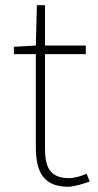

<svg xmlns="http://www.w3.org/2000/svg" viewBox="-20 -701 374 734"><path d="M241 13C259 13 292 4 323 -7L311 -37C292 -28 264 -20 244 -20C167 -20 152 -67 152 -135V-494H308V-527H152V-681H121L117 -527L33 -522V-494H117V-140C117 -48 143 13 241 13Z"/></svg>

Font: Noto Sans CJK SC Thin
Style: Regular
Weight: 100
Designer: Ryoko NISHIZUKA 西塚涼子 (kana, bopomofo & ideographs); Paul D. Hunt (Latin, Greek & Cyrillic); Sandoll Communications 산돌커뮤니
Foundry: Adobe
Version: Version 2.004;hotconv 1.0.118;makeotfexe 2.5.65603